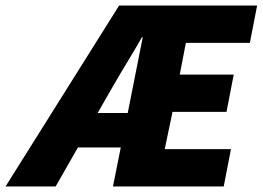

<svg xmlns="http://www.w3.org/2000/svg" viewBox="-56 -670 944 690"><path d="M350 -360 295 -264H403L457 -536H454Q427 -489 401.5 -447Q376 -405 350 -360ZM-36 0 372 -650H868L842 -516H612L590 -402H784L758 -268H564L536 -134H774L748 0H350L378 -140H224L144 0Z"/></svg>

Font: TypoPRO Source Sans Pro
Style: Italic
Weight: 900
Italic angle: -11°
Designer: Paul D. Hunt
Foundry: Adobe Systems Incorporated
Version: Version 1.075;PS 2.000;hotconv 1.0.86;makeotf.lib2.5.63406